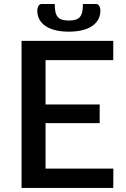

<svg xmlns="http://www.w3.org/2000/svg" viewBox="-20 -920 616 940"><path d="M535 -94.5 534.5 0H85.5V-720H534.5V-625.5H203V-408.5H468V-317H203V-94.5ZM317 -819.5Q336.5 -819.5 349.8 -823.5Q363 -827.5 371 -836.8Q379 -846 382.5 -861.5Q386 -877 386 -900.5H449Q460.5 -900.5 466 -890.5Q471.5 -880.5 471.5 -869Q471.5 -844 460.8 -824.5Q450 -805 430 -791.8Q410 -778.5 381.2 -771.8Q352.5 -765 317 -765Q281.5 -765 252.8 -771.8Q224 -778.5 204 -791.8Q184 -805 173.2 -824.5Q162.5 -844 162.5 -869Q162.5 -880.5 168 -890.5Q173.5 -900.5 185 -900.5H248Q248 -877 251.5 -861.5Q255 -846 263 -836.8Q271 -827.5 284.2 -823.5Q297.5 -819.5 317 -819.5Z"/></svg>

Font: Lato 2
Style: Regular
Weight: 600
Designer: Lukasz Dziedzic with Adam Twardoch and Botio Nikoltchev
Foundry: tyPoland Lukasz Dziedzic
Version: Version 2.015; 2015-08-06; http://www.latofonts.com/